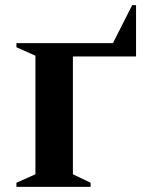

<svg xmlns="http://www.w3.org/2000/svg" viewBox="-20 -728 562 748"><path d="M44 0V-16L118 -49V-511L44 -544V-560H420L495 -708H510V-508H264V-49L333 -16V0Z"/></svg>

Font: Spectral SC
Style: Bold
Weight: 700
Designer: Jean-Baptiste Levee
Foundry: Production Type
Version: Version 2.001